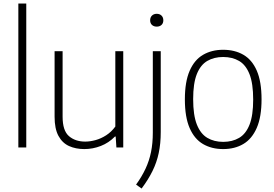

<svg xmlns="http://www.w3.org/2000/svg" viewBox="-20 -828 1541 1078"><path d="M83 0V-808H127.5V0Z M453.5 9Q405 9 367.2 -8.2Q329.5 -25.5 308 -65.5Q286.5 -105.5 286.5 -172.5V-540.5H331.5V-173Q331.5 -94.5 367 -63.8Q402.5 -33 458.5 -33Q486 -33 516.8 -41.5Q547.5 -50 576.2 -68.5Q605 -87 627.5 -117.5V-540.5H672V0H633.5L629.5 -61.5H625.5Q591 -26 546 -8.5Q501 9 453.5 9Z M775 230.5 744 208.5Q776.5 163.5 797.2 119Q818 74.5 828 25.2Q838 -24 838 -83.5V-540.5H882.5V-87Q882.5 -22 871.2 31Q860 84 836.2 132.2Q812.5 180.5 775 230.5ZM860 -678.5Q843.5 -678.5 833.2 -688Q823 -697.5 823 -714Q823 -730.5 833.2 -740.5Q843.5 -750.5 860 -750.5Q876.5 -750.5 886.8 -740.5Q897 -730.5 897 -714Q897 -697.5 886.8 -688Q876.5 -678.5 860 -678.5Z M1233 9Q1168.5 9 1120 -19.2Q1071.5 -47.5 1044.8 -109Q1018 -170.5 1018 -270Q1018 -369 1044.8 -430.5Q1071.5 -492 1120 -520.2Q1168.5 -548.5 1233 -548.5Q1298 -548.5 1346.5 -520.5Q1395 -492.5 1421.8 -431.2Q1448.5 -370 1448.5 -270Q1448.5 -171.5 1421.5 -109.8Q1394.5 -48 1346.2 -19.5Q1298 9 1233 9ZM1233 -31.5Q1284.5 -31.5 1322.5 -53.8Q1360.5 -76 1381 -128Q1401.5 -180 1401.5 -269Q1401.5 -359 1381 -411.2Q1360.5 -463.5 1322.5 -485.8Q1284.5 -508 1233 -508Q1182 -508 1144 -486Q1106 -464 1085.2 -412.2Q1064.5 -360.5 1064.5 -271.5Q1064.5 -181.5 1085.2 -129Q1106 -76.5 1144 -54Q1182 -31.5 1233 -31.5Z"/></svg>

Font: Encode Sans Condensed Thin ExtraLight
Style: Regular
Weight: 250
Version: Version 3.002